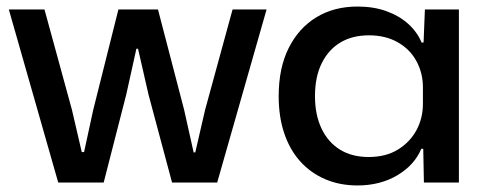

<svg xmlns="http://www.w3.org/2000/svg" viewBox="-20 -558 1487 587"><path d="M158 0 7 -529H116L200 -222L230 -93H237L265 -222L342 -529H463L543 -222L572 -92H577L607 -222L691 -529H795L644 0H506L434 -269L402 -409H397L366 -269L297 0Z M1073 9Q1019 9 974.5 -10Q930 -29 898 -64.5Q866 -100 849 -150.5Q832 -201 832 -264Q832 -350 862.5 -411Q893 -472 947 -505Q1001 -538 1073 -538Q1122 -538 1161 -524Q1200 -510 1227.5 -485.5Q1255 -461 1269 -428H1275L1279 -529H1383V0H1276L1274 -103H1268Q1247 -53 1194.5 -22Q1142 9 1073 9ZM1107 -78Q1160 -78 1197 -101Q1234 -124 1253.5 -160.5Q1273 -197 1273 -241V-291Q1273 -334 1253.5 -370.5Q1234 -407 1196.5 -428.5Q1159 -450 1108 -450Q1057 -450 1020.5 -428Q984 -406 963.5 -364.5Q943 -323 943 -264Q943 -207 963 -165Q983 -123 1019.5 -100.5Q1056 -78 1107 -78Z"/></svg>

Font: Mona Sans SemiExpanded Medium
Style: Regular
Weight: 500
Width: 6
Designer: Deni Anggara
Foundry: GitHub
Version: Version 2.000